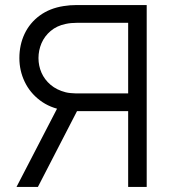

<svg xmlns="http://www.w3.org/2000/svg" viewBox="-20 -740 670 760"><path d="M297.7 -325 218.3 -334 45.3 0H130ZM560.7 -720H282.7Q256.5 -720 232 -716Q177 -707.5 137.5 -678.6Q98 -649.7 77.3 -606.1Q56.7 -562.5 56.7 -510Q56.7 -460.5 77.5 -416.8Q98.3 -373 138 -342.9Q177.7 -312.8 232 -304Q256.5 -300 282.7 -300H487.3V0H560.7ZM279.8 -370.3Q269 -370.7 258.9 -371.6Q248.8 -372.5 240 -374.7Q204.7 -383.7 180.4 -404.2Q156.2 -424.8 144.2 -452.3Q132.3 -479.8 132.3 -510Q132.3 -540.5 144.2 -568.7Q156.2 -596.8 180.5 -617.4Q204.8 -638 240 -645.3Q260.2 -649.7 284.7 -649.7H487.3V-370.3H284.7Z"/></svg>

Font: Tap Sans
Style: Regular
Weight: 400
Designer: Tap Payments
Foundry: Tap Payments
Version: Version 1.001;Glyphs 3.1.2 (3151)